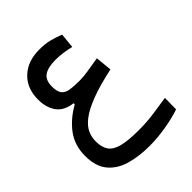

<svg xmlns="http://www.w3.org/2000/svg" viewBox="-218 -588 1021 1021"><g transform="rotate(-45 293.0 -77.0)"><path d="M306.6 312Q226.1 312 162.8 293.2Q99.6 274.4 63 229.7Q26.4 185.1 26.4 106.9Q26.4 27.8 68.8 -29.5Q111.3 -86.9 181.6 -126V-134.8Q118.2 -142.6 89.8 -182.1Q61.5 -221.7 61.5 -282.2Q61.5 -366.2 114 -416Q166.5 -465.8 255.4 -465.8Q296.9 -465.8 329.8 -457.5Q362.8 -449.2 396.5 -436L388.2 -351.6Q358.4 -358.4 332 -362.3Q305.7 -366.2 276.9 -366.2Q219.2 -366.2 190.9 -346.4Q162.6 -326.7 162.6 -278.8Q162.6 -239.7 177 -222.4Q191.4 -205.1 220 -200.9Q248.5 -196.8 290 -196.8Q316.9 -196.8 353 -202.4Q389.2 -208 438 -216.3L447.3 -123.5Q344.2 -101.1 280 -76.2Q215.8 -51.3 181.2 -24.2Q146.5 2.9 133.8 32Q121.1 61 121.1 92.3Q121.1 136.2 139.4 162.6Q157.7 189 202.6 200.4Q247.6 211.9 326.2 211.9Q385.7 211.9 440.9 204.1Q496.1 196.3 544.9 188.5L543.9 273.9Q497.6 289.6 433.1 300.8Q368.7 312 306.6 312Z"/></g></svg>

Font: Cascadia Code NF
Style: Regular
Weight: 400
Monospace: yes
Designer: Aaron Bell
Foundry: Saja Typeworks
Version: Version 2404.023; ttfautohint (v1.8.4)